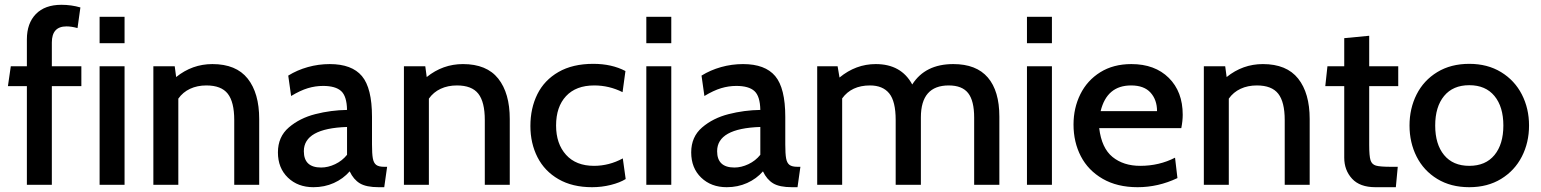

<svg xmlns="http://www.w3.org/2000/svg" viewBox="-20 -770 6421 800"><path d="M92 -411H13L25 -494H92V-606Q92 -673 129.5 -711.5Q167 -750 236 -750Q277 -750 315 -739L303 -653Q278 -660 257 -660Q196 -660 196 -593V-494H319V-411H196V0H92Z M395 -700H499V-590H395ZM395 -494H499V0H395Z M1060 -274V0H956V-270Q956 -345 929 -379.5Q902 -414 840 -414Q802 -414 772 -400Q742 -386 723 -359V0H619V-494H708L714 -449Q781 -503 865 -503Q964 -503 1012 -442.5Q1060 -382 1060 -274Z M1138 -135Q1138 -200 1183.5 -239Q1229 -278 1294 -294.5Q1359 -311 1426 -312Q1425 -369 1401.5 -390.5Q1378 -412 1326 -412Q1294 -412 1262.5 -402.5Q1231 -393 1193 -370L1181 -455Q1218 -478 1262.5 -490.5Q1307 -503 1354 -503Q1446 -503 1488 -453Q1530 -403 1530 -283V-168Q1530 -129 1533.5 -110Q1537 -91 1547.5 -83Q1558 -75 1581 -75H1593L1581 10H1558Q1506 10 1479.5 -6Q1453 -22 1437 -56Q1410 -25 1371 -7.5Q1332 10 1286 10Q1221 10 1179.5 -30Q1138 -70 1138 -135ZM1426 -125V-241Q1246 -235 1246 -140Q1246 -72 1318 -72Q1347 -72 1376.5 -86Q1406 -100 1426 -125Z M2104 -274V0H2000V-270Q2000 -345 1973 -379.5Q1946 -414 1884 -414Q1846 -414 1816 -400Q1786 -386 1767 -359V0H1663V-494H1752L1758 -449Q1825 -503 1909 -503Q2008 -503 2056 -442.5Q2104 -382 2104 -274Z M2190 -245Q2190 -319 2219 -377.5Q2248 -436 2307 -470Q2366 -504 2452 -504Q2529 -504 2586 -474L2574 -386Q2518 -414 2456 -414Q2380 -414 2338.5 -369.5Q2297 -325 2297 -247Q2297 -171 2338.5 -125Q2380 -79 2455 -79Q2518 -79 2575 -110L2587 -24Q2563 -9 2525 0.5Q2487 10 2447 10Q2365 10 2307 -23.5Q2249 -57 2219.5 -115Q2190 -173 2190 -245Z M2673 -700H2777V-590H2673ZM2673 -494H2777V0H2673Z M2860 -135Q2860 -200 2905.5 -239Q2951 -278 3016 -294.5Q3081 -311 3148 -312Q3147 -369 3123.5 -390.5Q3100 -412 3048 -412Q3016 -412 2984.5 -402.5Q2953 -393 2915 -370L2903 -455Q2940 -478 2984.5 -490.5Q3029 -503 3076 -503Q3168 -503 3210 -453Q3252 -403 3252 -283V-168Q3252 -129 3255.5 -110Q3259 -91 3269.5 -83Q3280 -75 3303 -75H3315L3303 10H3280Q3228 10 3201.5 -6Q3175 -22 3159 -56Q3132 -25 3093 -7.5Q3054 10 3008 10Q2943 10 2901.5 -30Q2860 -70 2860 -135ZM3148 -125V-241Q2968 -235 2968 -140Q2968 -72 3040 -72Q3069 -72 3098.5 -86Q3128 -100 3148 -125Z M4144 -284V0H4039V-280Q4039 -350 4014 -382Q3989 -414 3933 -414Q3817 -414 3817 -281V0H3712V-270Q3712 -348 3685 -381Q3658 -414 3605 -414Q3528 -414 3489 -360V0H3385V-494H3470L3478 -447Q3546 -503 3629 -503Q3735 -503 3781 -418Q3835 -503 3952 -503Q4048 -503 4096 -447Q4144 -391 4144 -284Z M4259 -700H4363V-590H4259ZM4259 -494H4363V0H4259Z M4453 -251Q4453 -320 4481.5 -377.5Q4510 -435 4564.5 -469Q4619 -503 4694 -503Q4792 -503 4850 -445.5Q4908 -388 4908 -292Q4908 -266 4902 -236H4560Q4570 -153 4615.5 -116Q4661 -79 4731 -79Q4810 -79 4876 -113L4886 -28Q4806 10 4720 10Q4635 10 4574.5 -25Q4514 -60 4483.5 -119Q4453 -178 4453 -251ZM4801 -307Q4801 -354 4774 -384Q4747 -414 4693 -414Q4592 -414 4566 -307Z M5437 -274V0H5333V-270Q5333 -345 5306 -379.5Q5279 -414 5217 -414Q5179 -414 5149 -400Q5119 -386 5100 -359V0H4996V-494H5085L5091 -449Q5158 -503 5242 -503Q5341 -503 5389 -442.5Q5437 -382 5437 -274Z M5581 -113V-411H5502L5511 -494H5581V-611L5685 -621V-494H5806V-411H5685V-166Q5685 -120 5690.5 -102.5Q5696 -85 5713 -80Q5730 -75 5777 -75H5804L5796 10H5711Q5646 10 5613.5 -25.5Q5581 -61 5581 -113Z M5853 -247Q5853 -318 5882.5 -376.5Q5912 -435 5968.5 -469.5Q6025 -504 6102 -504Q6178 -504 6234.5 -469.5Q6291 -435 6321 -376.5Q6351 -318 6351 -247Q6351 -176 6321 -117.5Q6291 -59 6234.5 -24.5Q6178 10 6102 10Q6025 10 5968.5 -24.5Q5912 -59 5882.5 -117.5Q5853 -176 5853 -247ZM6244 -247Q6244 -325 6207 -370Q6170 -415 6102 -415Q6034 -415 5997 -370Q5960 -325 5960 -247Q5960 -169 5997 -124Q6034 -79 6102 -79Q6170 -79 6207 -124Q6244 -169 6244 -247Z"/></svg>

Font: Cabin Medium
Style: Regular
Weight: 500
Designer: Pablo Impallari
Foundry: Pablo Impallari. http://www.impallari.com Igino Marini. http://www.ikern.com
Version: Version 2.200